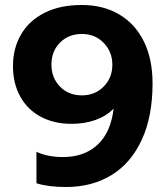

<svg xmlns="http://www.w3.org/2000/svg" viewBox="-20 -734 663 769"><path d="M126 0V-126Q171 -105 232 -105Q318 -105 371 -154.5Q424 -204 435 -299Q406 -269 362.5 -253.5Q319 -238 266 -238Q197 -238 144 -266Q91 -294 61.5 -346.5Q32 -399 32 -470Q32 -540 64 -595.5Q96 -651 158 -682.5Q220 -714 308 -714Q393 -714 457 -676.5Q521 -639 556 -568.5Q591 -498 591 -400Q591 -268 548 -174.5Q505 -81 427 -33Q349 15 244 15Q174 15 126 0ZM430 -475Q430 -526 395.5 -562Q361 -598 308 -598Q255 -598 220.5 -563.5Q186 -529 186 -475Q186 -422 220.5 -387Q255 -352 308 -352Q360 -352 395 -387Q430 -422 430 -475Z"/></svg>

Font: Prompt SemiBold
Style: Regular
Weight: 600
Designer: Katatrad Team
Foundry: CadsonDemak
Version: Version 1.000